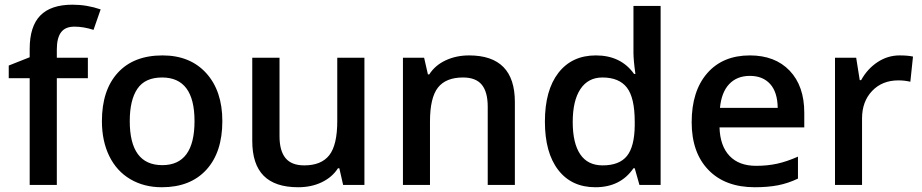

<svg xmlns="http://www.w3.org/2000/svg" viewBox="-20 -785 3914 815"><path d="M353 -453.1H221.2V0H106V-453.1H17.1V-506.8L106 -542V-577.1Q106 -672.9 150.9 -719Q195.8 -765.1 288.1 -765.1Q348.6 -765.1 407.2 -745.1L377 -658.2Q334.5 -671.9 295.9 -671.9Q256.8 -671.9 239 -647.7Q221.2 -623.5 221.2 -575.2V-540H353Z M923.8 -271Q923.8 -138.7 856 -64.5Q788.1 9.8 667 9.8Q591.3 9.8 533.2 -24.4Q475.1 -58.6 443.8 -122.6Q412.6 -186.5 412.6 -271Q412.6 -402.3 480 -476.1Q547.4 -549.8 669.9 -549.8Q787.1 -549.8 855.5 -474.4Q923.8 -398.9 923.8 -271ZM530.8 -271Q530.8 -84 668.9 -84Q805.7 -84 805.7 -271Q805.7 -456.1 668 -456.1Q595.7 -456.1 563.2 -408.2Q530.8 -360.4 530.8 -271Z M1436.5 0 1420.4 -70.8H1414.6Q1390.6 -33.2 1346.4 -11.7Q1302.2 9.8 1245.6 9.8Q1147.5 9.8 1099.1 -39.1Q1050.8 -87.9 1050.8 -187V-540H1166.5V-207Q1166.5 -145 1191.9 -114Q1217.3 -83 1271.5 -83Q1343.8 -83 1377.7 -126.2Q1411.6 -169.4 1411.6 -271V-540H1526.9V0Z M2165.5 0H2050.3V-332Q2050.3 -394.5 2025.1 -425.3Q2000 -456.1 1945.3 -456.1Q1872.6 -456.1 1838.9 -413.1Q1805.2 -370.1 1805.2 -269V0H1690.4V-540H1780.3L1796.4 -469.2H1802.2Q1826.7 -507.8 1871.6 -528.8Q1916.5 -549.8 1971.2 -549.8Q2165.5 -549.8 2165.5 -352.1Z M2507.3 9.8Q2406.2 9.8 2349.6 -63.5Q2293 -136.7 2293 -269Q2293 -401.9 2350.3 -475.8Q2407.7 -549.8 2509.3 -549.8Q2615.7 -549.8 2671.4 -471.2H2677.2Q2668.9 -529.3 2668.9 -563V-759.8H2784.2V0H2694.3L2674.3 -70.8H2668.9Q2613.8 9.8 2507.3 9.8ZM2538.1 -83Q2608.9 -83 2641.1 -122.8Q2673.3 -162.6 2674.3 -252V-268.1Q2674.3 -370.1 2641.1 -413.1Q2607.9 -456.1 2537.1 -456.1Q2476.6 -456.1 2443.8 -407Q2411.1 -357.9 2411.1 -267.1Q2411.1 -177.2 2442.9 -130.1Q2474.6 -83 2538.1 -83Z M3184.1 9.8Q3058.1 9.8 2987.1 -63.7Q2916 -137.2 2916 -266.1Q2916 -398.4 2981.9 -474.1Q3047.9 -549.8 3163.1 -549.8Q3270 -549.8 3332 -484.9Q3394 -419.9 3394 -306.2V-244.1H3034.2Q3036.6 -165.5 3076.7 -123.3Q3116.7 -81.1 3189.5 -81.1Q3237.3 -81.1 3278.6 -90.1Q3319.8 -99.1 3367.2 -120.1V-26.9Q3325.2 -6.8 3282.2 1.5Q3239.3 9.8 3184.1 9.8ZM3163.1 -462.9Q3108.4 -462.9 3075.4 -428.2Q3042.5 -393.6 3036.1 -327.1H3281.2Q3280.3 -394 3249 -428.5Q3217.8 -462.9 3163.1 -462.9Z M3798.3 -549.8Q3833 -549.8 3855.5 -544.9L3844.2 -438Q3819.8 -443.8 3793.5 -443.8Q3724.6 -443.8 3681.9 -398.9Q3639.2 -354 3639.2 -282.2V0H3524.4V-540H3614.3L3629.4 -444.8H3635.3Q3662.1 -493.2 3705.3 -521.5Q3748.5 -549.8 3798.3 -549.8Z"/></svg>

Font: f0_21440          
Style: Regular
Weight: 600
Foundry: Ascender Corporation
Version: Version 1.10